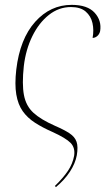

<svg xmlns="http://www.w3.org/2000/svg" viewBox="-20 -562 442 790"><path d="M47 -276Q62 -402 124.5 -472Q187 -542 275 -542Q340 -542 369.5 -509.5Q399 -477 392 -434Q389 -421 380 -413.5Q371 -406 361 -406Q367 -438 360.5 -467Q354 -496 332.5 -514.5Q311 -533 272 -533Q222 -533 181 -500.5Q140 -468 113 -413Q86 -358 78 -290Q70 -216 78.5 -171Q87 -126 117.5 -98Q148 -70 207 -44Q244 -28 266 -13.5Q288 1 295 21.5Q302 42 296 77Q290 110 268 144Q246 178 210 208L206 203Q240 170 259.5 141Q279 112 285 79Q290 46 270.5 26Q251 6 196 -19Q155 -37 124 -57Q93 -77 73.5 -104.5Q54 -132 47 -173.5Q40 -215 47 -276Z"/></svg>

Font: Noto Serif Display SemiCondensed Thin
Style: Italic
Weight: 100
Width: 4
Italic angle: -12°
Designer: Monotype Design Team
Foundry: Monotype Imaging Inc.
Version: Version 2.009